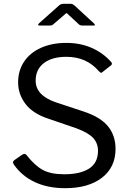

<svg xmlns="http://www.w3.org/2000/svg" viewBox="-20 -977 681 1007"><path d="M498 -604Q434 -679 328 -679Q253 -679 210 -646Q167 -613 167 -554Q167 -476 274 -440L419 -392Q507 -363 546.5 -314.5Q586 -266 586 -196Q586 -100 515 -45Q444 10 321 10Q231 10 162.5 -22Q94 -54 52 -115Q48 -123 48 -125Q48 -132 58 -139L94 -164Q103 -170 108 -170Q114 -170 119 -164Q162 -109 204 -86Q246 -63 317 -63Q401 -63 447.5 -93Q494 -123 494 -186Q494 -225 469.5 -252.5Q445 -280 381 -304L229 -356Q150 -383 112.5 -433.5Q75 -484 75 -545Q75 -607 106.5 -654Q138 -701 195.5 -726.5Q253 -752 328 -752Q401 -752 460.5 -726Q520 -700 562 -653Q567 -648 567 -643Q567 -638 562 -634L516 -598Q513 -595 510 -595Q507 -595 498 -604ZM340 -899Q338 -901 334.5 -904.5Q331 -908 329 -908Q326 -908 317 -899L259 -849Q254 -845 250.5 -844Q247 -843 241 -843H187Q180 -843 180 -847Q180 -850 185 -855L287 -946Q298 -957 312 -957H351Q358 -957 362.5 -954Q367 -951 371 -948L472 -855Q478 -849 478 -846Q478 -843 471 -843H412Q401 -843 394 -849Z"/></svg>

Font: Libre Franklin
Style: Regular
Weight: 400
Designer: Pablo Impallari, Rodrigo Fuenzalida
Foundry: Impallari Type
Version: Version 1.001; ttfautohint (v1.4.1)